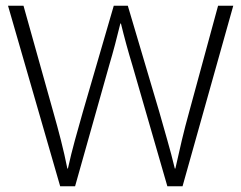

<svg xmlns="http://www.w3.org/2000/svg" viewBox="-20 -650 842 670"><path d="M62 -630 166 -259Q180 -210 192.5 -161Q205 -112 215 -62H217Q228 -112 241.5 -161Q255 -210 269 -259L377 -630H426L536 -259Q550 -209 564 -160.5Q578 -112 590 -62H592Q603 -112 614.5 -160.5Q626 -209 640 -259L741 -630H794L617 0H564L442 -422Q431 -458 421 -494.5Q411 -531 402 -568H400Q391 -531 381.5 -495Q372 -459 361 -422L242 0H190L8 -630Z"/></svg>

Font: Mukta Vaani ExtraLight
Style: Regular
Weight: 275
Designer: Noopur Datye, Girish Dalvi, Yashodeep Gholap, Pallavi Karambelkar
Foundry: Ek Type
Version: Version 2.538;PS 1.000;hotconv 16.6.51;makeotf.lib2.5.65220;